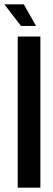

<svg xmlns="http://www.w3.org/2000/svg" viewBox="-42 -869 247 889"><path d="M40 -700H145V0H40ZM-22 -849H68L125 -749H55Z"/></svg>

Font: Piscolabis
Style: Regular
Weight: 400
Designer: Ariel Martín Pérez
Foundry: Tunera Type Foundry
Version: Version 1.000